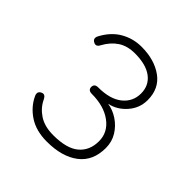

<svg xmlns="http://www.w3.org/2000/svg" viewBox="-142 -598 717 717"><g transform="rotate(45 216.5 -239.5)"><path d="M207 11Q150 11 111.5 -14.5Q73 -40 55 -80Q48 -98 65 -105Q79 -111 88 -92Q102 -62 131.5 -42.5Q161 -23 207 -23Q278 -23 311 -51Q344 -79 344 -128Q344 -175 304 -204.5Q264 -234 200 -234Q180 -234 180 -251Q180 -268 200 -268Q262 -268 295.5 -295Q329 -322 329 -365Q329 -407 297.5 -431Q266 -455 207 -455Q167 -455 140 -437Q113 -419 95 -386Q86 -368 71 -376Q55 -384 64 -402Q88 -447 125.5 -468.5Q163 -490 207 -490Q275 -490 319.5 -458Q364 -426 364 -365Q364 -323 336 -291Q308 -259 269 -251Q297 -247 322.5 -230Q348 -213 364 -187Q380 -161 380 -128Q380 -60 333.5 -24.5Q287 11 207 11Z"/></g></svg>

Font: Zen Maru Gothic Light
Style: Regular
Weight: 300
Designer: Yoshimichi Ohira
Foundry: Positype
Version: Version 1.001